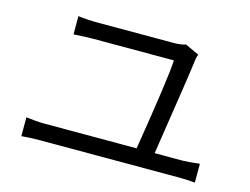

<svg xmlns="http://www.w3.org/2000/svg" viewBox="-87 -817 1175 904"><g transform="rotate(15 500.0 -365.5)"><path d="M706.1 -141.6H841.8Q865.2 -141.6 924.8 -148.4V-56.6Q888.7 -60.5 841.8 -60.5H167Q121.1 -60.5 79.1 -56.6V-148.4Q131.8 -141.6 167 -141.6H618.2Q676.8 -502 680.7 -586.9H287.1Q254.9 -586.9 192.4 -583V-671.9Q236.3 -666 286.1 -666H655.3Q693.4 -666 716.8 -673.8L784.2 -642.6Q778.3 -628.9 776.4 -610.4Q770.5 -556.6 706.1 -141.6Z"/></g></svg>

Font: GenEi Gothic M Regular
Style: Regular
Weight: 400
Designer: o_tamon (Modified); [Source Han Sans]
Ryoko NISHIZUKA  (kana & ideographs); Paul D. Hunt (Latin, Greek & Cyrillic); Wenl
Version: Version 1.1a;Original Version 1.004